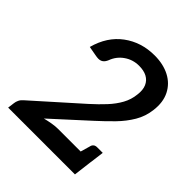

<svg xmlns="http://www.w3.org/2000/svg" viewBox="-198 -863 996 996"><g transform="rotate(45 300.0 -364.5)"><path d="M20 0 25 -38Q26 -49 32 -61.5Q38 -74 50 -84L301 -308Q341 -344 372 -377.5Q403 -411 422.5 -446.5Q442 -482 446 -522Q451 -559 440 -584Q429 -609 405.5 -621.5Q382 -634 347 -634Q302 -634 266 -609Q230 -584 215 -543Q208 -526 197.5 -518Q187 -510 171 -510Q162 -510 146.5 -513Q131 -516 97 -522Q124 -622 196.5 -675.5Q269 -729 366 -729Q430 -729 477 -704.5Q524 -680 547 -634Q570 -588 562 -525Q556 -473 530 -429Q504 -385 466 -346Q428 -307 384 -267L191 -91Q215 -97 238 -101Q261 -105 281 -105H523L510 0ZM441 -84 462 -157Q464 -168 471.5 -174.5Q479 -181 492 -181H533L523 -103Z"/></g></svg>

Font: Aleo SemiBold
Style: Italic
Weight: 600
Italic angle: -7°
Designer: Alessio Laiso
Foundry: Alessio Laiso
Version: Version 2.001;gftools[0.9.29]